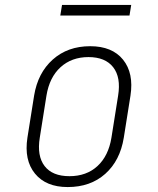

<svg xmlns="http://www.w3.org/2000/svg" viewBox="-20 -747 640 777"><path d="M254 10Q166 10 121.5 -44.5Q77 -99 91 -190L118 -360Q133 -452 193.5 -506Q254 -560 345 -560Q434 -560 478 -505.5Q522 -451 508 -360L481 -190Q466 -97 406 -43.5Q346 10 254 10ZM261 -34Q330 -34 374.5 -75Q419 -116 431 -190L458 -360Q470 -434 438 -475Q406 -516 338 -516Q270 -516 225 -475Q180 -434 168 -360L141 -190Q129 -116 160.5 -75Q192 -34 261 -34ZM224 -684 231 -727H511L504 -684Z"/></svg>

Font: JetBrains Mono Thin
Style: Italic
Weight: 100
Italic angle: -9°
Monospace: yes
Designer: Philipp Nurullin, Konstantin Bulenkov
Foundry: JetBrains
Version: Version 2.305; ttfautohint (v1.8.4.7-5d5b)